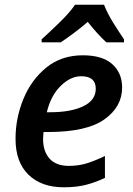

<svg xmlns="http://www.w3.org/2000/svg" viewBox="-20 -786 567 816"><path d="M251 10Q305 10 345.5 -0.5Q386 -11 426 -30V-123Q382 -102 347.5 -91.5Q313 -81 273 -81Q218 -81 190.5 -112Q163 -143 163 -196Q163 -205 165 -225H185Q348 -225 423.5 -278.5Q499 -332 499 -414Q499 -476 457 -513.5Q415 -551 332 -551Q241 -551 177 -499Q113 -447 79.5 -365.5Q46 -284 46 -196Q46 -97 101 -43.5Q156 10 251 10ZM179 -309Q196 -380 238 -421Q280 -462 325 -462Q387 -462 387 -409Q387 -360 334 -334.5Q281 -309 193 -309ZM157 -606H238Q297 -645 353 -693Q394 -641 432 -606H507V-619Q487 -648 462 -688Q437 -728 422 -766H299Q276 -732 230.5 -688Q185 -644 157 -619Z"/></svg>

Font: Noto Sans UI Medium
Style: Italic
Weight: 500
Italic angle: -12°
Designer: Monotype Design Team
Foundry: Monotype Imaging Inc.
Version: Version 1.901